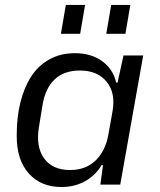

<svg xmlns="http://www.w3.org/2000/svg" viewBox="-20 -749 650 779"><path d="M227.1 -611.8 247.1 -729H325.2L305.2 -611.8ZM411.1 -611.8 431.2 -729H508.8L488.8 -611.8ZM229 9.8Q146 9.8 96.9 -45.2Q47.9 -100.1 47.9 -195.8V-202.1Q47.9 -272.9 62.5 -332.5Q77.1 -392.1 105.7 -437.3Q134.3 -482.4 179.9 -507.8Q225.6 -533.2 284.2 -533.2Q350.1 -533.2 394.8 -500.5Q439.5 -467.8 451.2 -414.1H457L481 -523.9H561L467.8 0H387.2L397.9 -79.1H392.1Q368.7 -38.6 326.2 -14.4Q283.7 9.8 229 9.8ZM264.2 -59.1Q327.6 -59.1 367.9 -97.9Q408.2 -136.7 419.9 -204.1L437 -299.8Q449.2 -372.6 412.4 -417.7Q375.5 -462.9 304.2 -462.9Q239.3 -462.9 201.4 -426.5Q163.6 -390.1 152.8 -324.2L138.2 -234.9Q124.5 -153.8 158.9 -106.4Q193.4 -59.1 264.2 -59.1Z"/></svg>

Font: Hubot Sans
Style: Italic
Weight: 400
Italic angle: -10°
Designer: Deni Anggara
Foundry: GitHub
Version: Version 1.001;gftools[0.9.31]